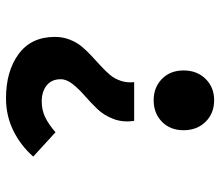

<svg xmlns="http://www.w3.org/2000/svg" viewBox="-67 -481 734 640"><g transform="rotate(90 300.0 -161.0)"><path d="M314 -306.2Q271 -306.2 242.9 -334Q214.8 -361.8 214.8 -405.8Q214.8 -450.7 242.9 -479.2Q271 -507.8 314 -507.8Q357.9 -507.8 386 -479.2Q414.1 -450.7 414.1 -405.8Q414.1 -361.8 386 -334Q357.9 -306.2 314 -306.2ZM308.1 186Q217.3 186 160.2 144Q103 102.1 103 22.9Q103 -3.4 112.1 -26.6Q121.1 -49.8 135.3 -66.7Q149.4 -83.5 166.3 -99.1Q183.1 -114.7 199.7 -129.9Q216.3 -145 229.5 -160.6Q242.7 -176.3 249.5 -197Q256.3 -217.8 253.9 -241.2H382.8Q388.7 -204.1 376.5 -172.1Q364.3 -140.1 342.8 -117.9Q321.3 -95.7 299.1 -76.4Q276.9 -57.1 260.5 -36.6Q244.1 -16.1 244.1 3.9Q244.1 33.7 264.6 50.3Q285.2 66.9 317.9 66.9Q347.2 66.9 371.1 55.2Q395 43.5 420.9 21L502 95.2Q464.4 137.7 414.8 161.9Q365.2 186 308.1 186Z"/></g></svg>

Font: Office Code Pro D Bold
Style: Regular
Weight: 700
Designer: Nathan Rutzky & Paul D. Hunt
Foundry: Adobe Systems Incorporated
Version: Version 1.004;PS 001.004;hotconv 1.0.70;makeotf.lib2.5.58329